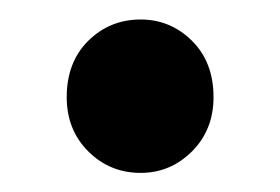

<svg xmlns="http://www.w3.org/2000/svg" viewBox="-20 -150 289 198"><path d="M48.8 -49.8Q48.8 -85.9 71 -107.9Q93.3 -129.9 125 -129.9Q155.8 -129.9 178 -107.9Q200.2 -85.9 200.2 -49.8Q200.2 -16.1 178 6.1Q155.8 28.3 125 28.3Q93.3 28.3 71 6.1Q48.8 -16.1 48.8 -49.8Z"/></svg>

Font: Pyidaungsu Book
Style: Bold
Weight: 700
Designer: Sun Tun
Foundry: MCF
Version: Version 1.008;February 27, 2020;FontCreator 11.0.0.2408 32-b